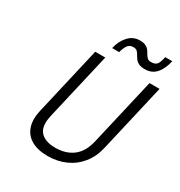

<svg xmlns="http://www.w3.org/2000/svg" viewBox="-215 -1088 1168 1246"><g transform="rotate(30 368.5 -465.0)"><path d="M136.7 -220.2 254.9 -731H330.1L213.4 -227.1Q193.4 -140.6 228.5 -101.1Q263.7 -61.5 340.8 -61.5Q419.9 -61.5 472.7 -101.8Q525.4 -142.1 544.9 -227.1L661.6 -731H736.8L618.7 -220.2Q602.1 -147.9 560.3 -96.2Q518.6 -44.4 457.8 -17.3Q397 9.8 324.2 9.8Q251 9.8 202.9 -17.6Q154.8 -44.9 137.5 -96.7Q120.1 -148.4 136.7 -220.2ZM502.9 -844.7Q493.2 -863.3 483.4 -872.1Q473.6 -880.9 454.1 -880.9Q427.2 -880.9 412.8 -860.1Q398.4 -839.4 390.6 -806.6H337.9Q351.1 -864.7 385.7 -902.3Q420.4 -939.9 470.7 -939.9Q495.6 -939.9 511.7 -932.9Q527.8 -925.8 536.4 -915.5Q544.9 -905.3 553.7 -889.2Q564 -871.1 573.5 -862.5Q583 -854 600.6 -854Q622.6 -854 634.5 -861.3Q646.5 -868.7 652.8 -883.3Q659.2 -897.9 666 -927.7H718.8Q704.1 -863.8 672.6 -828.6Q641.1 -793.5 588.9 -793.5Q562 -793.5 545.7 -800.8Q529.3 -808.1 521 -818.1Q512.7 -828.1 502.9 -844.7Z"/></g></svg>

Font: Glacial Indifference
Style: Italic
Weight: 400
Designer: Alfredo Marco Pradil
Foundry: Alfredo Marco Pradil
Version: Version 1.312